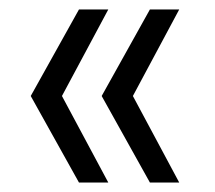

<svg xmlns="http://www.w3.org/2000/svg" viewBox="-20 -454 454 406"><path d="M147 -68 45 -251 147 -434H209L111 -251L209 -68ZM297 -68 195 -251 297 -434H359L261 -251L359 -68Z"/></svg>

Font: Instrument Sans Condensed
Style: Regular
Weight: 400
Width: 3
Designer: Rodrigo Fuenzalida
Foundry: fragTYPE
Version: Version 1.000;gftools[0.9.28]